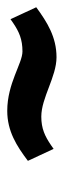

<svg xmlns="http://www.w3.org/2000/svg" viewBox="157 -559 176 530"><g transform="rotate(-90 245.0 -294.0)"><path d="M66 -305 99 -234 109 -241C134 -258 155 -268 188 -268C240 -268 298 -226 352 -226C408 -226 449 -252 490 -282L457 -353L447 -346C422 -329 401 -320 368 -320C335 -320 280 -362 204 -362C148 -362 107 -336 66 -305Z"/></g></svg>

Font: Charger Sport
Style: BdNrwObl
Weight: 700
Designer: Jasper
Foundry: Cannot Into Space Fonts
Version: Version 1.1